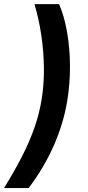

<svg xmlns="http://www.w3.org/2000/svg" viewBox="-52 -789 436 948"><path d="M-32.2 139.6Q20 55.2 57.1 -17.6Q94.2 -90.3 117.9 -158Q141.6 -225.6 152.8 -293.5Q165.5 -368.7 164.8 -450.7Q164.1 -532.7 152.1 -614Q140.1 -695.3 118.2 -768.6H239.7Q265.1 -710.9 279.1 -631.1Q293 -551.3 293.5 -463.6Q293.9 -376 280.3 -293Q262.2 -181.2 213.9 -71Q165.5 39.1 89.4 139.6Z"/></svg>

Font: Inter 16pt SemiBold
Style: Italic
Weight: 600
Italic angle: -9.3988°
Version: Version 4.001;git-66647c0bb